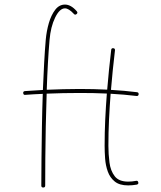

<svg xmlns="http://www.w3.org/2000/svg" viewBox="-20 -814 707 844"><path d="M330.1 -422.9Q392.6 -422.9 451.2 -419.9Q454.6 -463.9 459.2 -507.6Q463.9 -551.3 468.8 -594.7Q469.7 -603 478 -602.1Q486.3 -601.1 485.4 -592.8Q480.5 -549.3 475.8 -505.9Q471.2 -462.4 467.8 -418.9Q528.3 -415.5 582 -408.7Q590.3 -407.7 589.4 -399.4Q588.4 -391.1 580.1 -392.1Q552.7 -395.5 524.2 -397.9Q495.6 -400.4 466.3 -401.9Q461.9 -345.2 459.2 -288.1Q456.5 -231 456.5 -173.3Q456.5 -136.2 461.2 -99.9Q465.8 -63.5 484.1 -39.6Q502.4 -15.6 543.5 -15.6Q560.5 -15.6 578.1 -19Q585.9 -21 587.9 -12.2Q589.8 -4.4 581.1 -2.4Q562 1 543.5 1Q505.4 1 484.4 -16.1Q463.4 -33.2 453.9 -59.8Q444.3 -86.4 442.1 -116.7Q439.9 -147 439.9 -173.3Q439.9 -231.4 442.6 -288.6Q445.3 -345.7 449.7 -402.8Q419.9 -404.3 390.1 -404.8Q360.4 -405.3 330.1 -405.3Q257.3 -405.3 185.1 -402.3Q182.6 -331.1 181.2 -258.1Q179.7 -185.1 179.2 -118.2Q178.7 -51.3 178.7 2Q178.7 10.3 169.9 10.3Q161.6 10.3 161.6 2Q161.6 -50.8 162.4 -117.7Q163.1 -184.6 164.3 -257.3Q165.5 -330.1 168 -401.4Q128.9 -399.9 90.8 -397Q83 -396 82 -404.8Q81.1 -412.6 89.8 -413.6Q130.4 -416.5 168.5 -418.5Q170.9 -480.5 174.1 -537.4Q177.2 -594.2 181.2 -640.1Q184.6 -677.7 194.8 -712.9Q205.1 -748 222.7 -771Q240.2 -793.9 265.6 -793.9Q292 -793.9 317.4 -764.6Q323.2 -757.8 316.9 -752.4Q310.1 -746.6 304.7 -752.9Q282.2 -777.3 265.6 -777.3Q242.2 -777.3 222.4 -736.8Q202.6 -696.3 197.8 -638.2Q193.8 -593.3 190.7 -536.9Q187.5 -480.5 185.5 -419.4Q221.2 -420.9 257.3 -421.9Q293.5 -422.9 330.1 -422.9Z"/></svg>

Font: Mikhak-FD Thin
Style: Regular
Weight: 100
Designer: Amin Abedi
Version: Version 3.2